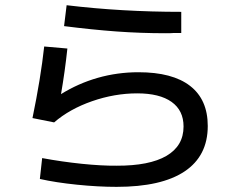

<svg xmlns="http://www.w3.org/2000/svg" viewBox="-20 -729 904 736"><path d="M132.8 -43 141.6 -123Q217.8 -108.9 293.5 -101.1Q369.1 -93.3 426.8 -93.8Q552.7 -93.3 618.2 -131.6Q683.6 -169.9 683.6 -244.1Q683.6 -305.7 637.7 -338.4Q591.8 -371.1 505.9 -371.1Q419.4 -371.1 333 -341.1Q246.6 -311 187.5 -259.8L104.5 -276.4Q136.2 -429.7 149.4 -550.8L238.3 -543Q229 -455.6 213.9 -368.2Q279.8 -409.2 355 -430.7Q430.2 -452.1 510.7 -452.1Q641.1 -452.1 708.7 -399.7Q776.4 -347.2 776.4 -246.1Q776.4 -131.3 687.7 -72Q599.1 -12.7 426.8 -12.7Q356.4 -12.7 274.9 -21Q193.4 -29.3 132.8 -43ZM645.5 -602.5Q635.7 -601.6 616.2 -601.6Q519 -601.6 426 -608.4Q333 -615.2 225.6 -628.9L235.4 -709Q446.8 -683.6 674.8 -683.6V-602.5Z"/></svg>

Font: Pretendard GOV Medium
Style: Regular
Weight: 500
Designer: Base glyphs from Inter by Rasmus Andersson; Hangeul glyphs from Noto Sans CJK(Source Han Sans) by Jang Soo-young and Kan
Foundry: Kil Hyung-jin
Version: Version 1.309